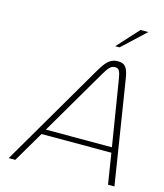

<svg xmlns="http://www.w3.org/2000/svg" viewBox="-127 -975 914 1070"><g transform="rotate(15 330.0 -440.0)"><path d="M372 -594 25 0H63L167 -177H570L598 0H635L541 -594C532 -650 521 -679 474 -679C428 -679 405 -650 372 -594ZM184 -207 404 -583C431 -629 444 -643 467 -643C491 -643 497 -626 504 -584L565 -207ZM437 -756H462L595 -880H550Z"/></g></svg>

Font: LT Wave Text Thin Italic
Style: Regular
Weight: 100
Designer: Daniel Lyons
Version: Version 2.5 (Glyphs App)